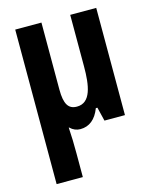

<svg xmlns="http://www.w3.org/2000/svg" viewBox="-117 -622 753 941"><g transform="rotate(-15 259.5 -152.0)"><path d="M52 240H185V120C185 74 184 31 181 -12H183C198 3 216 10 235 10C280 10 314 -17 334 -70H342L359 0H463V-544H331V-283C331 -185 318 -101 247 -101C204 -101 185 -130 185 -204V-544H52Z"/></g></svg>

Font: Kathrein 77 Bold Condensed
Style: Regular
Weight: 700
Width: 3
Designer: Lazydogs Typefoundry, based on Open Sans by Ascender Corporation
Foundry: Lazydogs Typefoundry
Version: Version 1.003;PS 001.003;hotconv 1.0.88;makeotf.lib2.5.64775